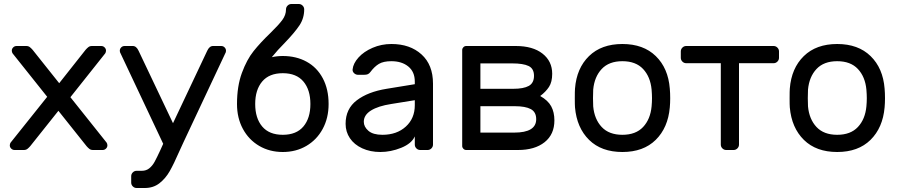

<svg xmlns="http://www.w3.org/2000/svg" viewBox="-20 -750 4495 960"><path d="M131 -19Q124 -11 117 -5.5Q110 0 99 0H53Q43 0 36 -7Q29 -14 29 -23Q29 -31 33 -37L216 -266L43 -483Q39 -489 39 -497Q39 -506 46 -513Q53 -520 63 -520H111Q122 -520 129 -514.5Q136 -509 143 -501L276 -334L408 -501Q415 -509 422 -514.5Q429 -520 440 -520H486Q496 -520 503 -513Q510 -506 510 -497Q510 -489 506 -483L332 -264L513 -37Q517 -31 517 -23Q517 -14 510 -7Q503 0 493 0H445Q434 0 427 -5.5Q420 -11 413 -19L272 -196Z M579 -496Q579 -506 586 -513Q593 -520 603 -520H644Q662 -520 673 -496L845 -134L1016 -496Q1027 -520 1045 -520H1086Q1096 -520 1103 -513Q1110 -506 1110 -496Q1110 -492 1109 -489L898 -40Q890 -24 876 8Q849 70 828.5 106Q808 142 777.5 166Q747 190 704 190H663Q652 190 644 182Q636 174 636 163V131Q636 120 644 112Q652 104 663 104H689Q711 104 726.5 91.5Q742 79 753 59Q764 39 782 0L796 -31L580 -489Q579 -492 579 -496Z M1394 -470Q1461 -470 1513 -441.5Q1565 -413 1594 -358.5Q1623 -304 1623 -230Q1623 -160 1593.5 -105.5Q1564 -51 1512 -20.5Q1460 10 1394 10Q1328 10 1276 -20.5Q1224 -51 1194.5 -105.5Q1165 -160 1165 -230Q1165 -319 1189.5 -385.5Q1214 -452 1248 -494.5Q1282 -537 1332 -585Q1373 -625 1391.5 -650Q1410 -675 1410 -703Q1410 -714 1418 -722Q1426 -730 1437 -730H1474Q1485 -730 1493 -722Q1501 -714 1501 -703Q1501 -659 1477.5 -623.5Q1454 -588 1404 -536Q1368 -500 1339 -464Q1365 -470 1394 -470ZM1394 -76Q1462 -76 1497 -117.5Q1532 -159 1532 -230Q1532 -301 1497 -342.5Q1462 -384 1394 -384Q1326 -384 1291 -342.5Q1256 -301 1256 -230Q1256 -159 1291 -117.5Q1326 -76 1394 -76Z M2054 -329V-342Q2054 -391 2021.5 -417.5Q1989 -444 1937 -444Q1897 -444 1874.5 -430.5Q1852 -417 1832 -390Q1826 -382 1819 -379Q1812 -376 1800 -376H1770Q1759 -376 1750.5 -384Q1742 -392 1743 -403Q1746 -433 1772.5 -462.5Q1799 -492 1843 -511Q1887 -530 1937 -530Q2030 -530 2087.5 -478Q2145 -426 2145 -332V-27Q2145 -16 2137 -8Q2129 0 2118 0H2081Q2070 0 2062 -8Q2054 -16 2054 -27V-68Q2038 -32 1986 -11Q1934 10 1882 10Q1831 10 1791 -8.5Q1751 -27 1729.5 -59Q1708 -91 1708 -131Q1708 -206 1764 -248.5Q1820 -291 1913 -306ZM2054 -249 1936 -230Q1871 -220 1835 -197.5Q1799 -175 1799 -141Q1799 -116 1822 -96Q1845 -76 1892 -76Q1964 -76 2009 -117Q2054 -158 2054 -224Z M2291 -500Q2291 -508 2297 -514Q2303 -520 2311 -520H2559Q2644 -520 2692.5 -482Q2741 -444 2741 -381Q2741 -340 2725 -315.5Q2709 -291 2681 -270Q2720 -248 2736 -218.5Q2752 -189 2752 -148Q2752 -78 2703 -39Q2654 0 2570 0H2311Q2303 0 2297 -6Q2291 -12 2291 -20ZM2382 -306H2546Q2598 -306 2624 -320.5Q2650 -335 2650 -371Q2650 -407 2623 -420Q2596 -433 2541 -433H2382ZM2382 -87H2551Q2661 -87 2661 -154Q2661 -190 2634 -204.5Q2607 -219 2554 -219H2382Z M3331 -259Q3331 -235 3329 -213Q3320 -111 3258.5 -50.5Q3197 10 3092 10Q2987 10 2925.5 -50.5Q2864 -111 2855 -213Q2854 -224 2854 -259Q2854 -296 2855 -307Q2863 -409 2925 -469.5Q2987 -530 3092 -530Q3197 -530 3259 -469.5Q3321 -409 3329 -307Q3331 -285 3331 -259ZM3092 -444Q3025 -444 2988.5 -405Q2952 -366 2946 -302Q2945 -290 2945 -259Q2945 -229 2946 -218Q2952 -154 2988.5 -115Q3025 -76 3092 -76Q3159 -76 3195.5 -115Q3232 -154 3238 -218Q3240 -240 3240 -259Q3240 -278 3238 -302Q3232 -366 3195.5 -405Q3159 -444 3092 -444Z M3875 -493V-461Q3875 -450 3867 -442Q3859 -434 3848 -434H3675V-27Q3675 -16 3667 -8Q3659 0 3648 0H3611Q3600 0 3592 -8Q3584 -16 3584 -27V-434H3411Q3400 -434 3392 -442Q3384 -450 3384 -461V-493Q3384 -504 3392 -512Q3400 -520 3411 -520H3848Q3859 -520 3867 -512Q3875 -504 3875 -493Z M4405 -259Q4405 -235 4403 -213Q4394 -111 4332.5 -50.5Q4271 10 4166 10Q4061 10 3999.5 -50.5Q3938 -111 3929 -213Q3928 -224 3928 -259Q3928 -296 3929 -307Q3937 -409 3999 -469.5Q4061 -530 4166 -530Q4271 -530 4333 -469.5Q4395 -409 4403 -307Q4405 -285 4405 -259ZM4166 -444Q4099 -444 4062.5 -405Q4026 -366 4020 -302Q4019 -290 4019 -259Q4019 -229 4020 -218Q4026 -154 4062.5 -115Q4099 -76 4166 -76Q4233 -76 4269.5 -115Q4306 -154 4312 -218Q4314 -240 4314 -259Q4314 -278 4312 -302Q4306 -366 4269.5 -405Q4233 -444 4166 -444Z"/></svg>

Font: Contemporary
Style: Regular
Weight: 400
Designer: Victor Tran
Foundry: Victor Tran
Version: Version 1.100